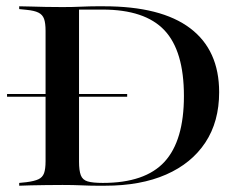

<svg xmlns="http://www.w3.org/2000/svg" viewBox="-20 -591 769 611"><path d="M2.4 -283.1V-291.9H384.7V-283.1ZM287.1 0Q266.1 0 239.5 -1.2Q212.9 -2.4 179 -2.4Q150.8 -2.4 125.4 -2Q100 -1.6 78.6 -1.2Q57.3 -0.8 41.1 0V-8.9L64.5 -11.3Q89.5 -14.5 102.4 -20.6Q115.3 -26.6 120.2 -39.9Q125 -53.2 125 -78.2V-492.7Q125 -517.7 120.2 -531Q115.3 -544.4 102.4 -550.8Q89.5 -557.3 64.5 -559.7L41.1 -562.1V-571Q57.3 -571 78.6 -570.2Q100 -569.4 125.4 -569Q150.8 -568.5 179 -568.5Q212.9 -568.5 239.5 -569.8Q266.1 -571 287.1 -571H310.5Q492.7 -571 585.1 -501.2Q677.4 -431.5 677.4 -297.6Q677.4 -204 633.5 -137.5Q589.5 -71 508.5 -35.5Q427.4 0 314.5 0ZM307.3 -8.9Q441.9 -8.9 503.6 -76.2Q565.3 -143.5 565.3 -285.5Q565.3 -429 503.2 -494.8Q441.1 -560.5 306.5 -560.5H231.5V-76.6Q231.5 -48.4 237.1 -33.5Q242.7 -18.5 258.9 -13.7Q275 -8.9 307.3 -8.9Z"/></svg>

Font: Playfair 144pt SemiExpanded SemiBold
Style: Regular
Weight: 600
Width: 6
Designer: Claus Eggers Sørensen
Foundry: Claus Eggers Sørensen
Version: Version 2.203